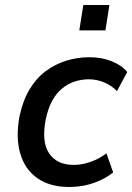

<svg xmlns="http://www.w3.org/2000/svg" viewBox="-20 -736 527 765"><path d="M255 9Q179 9 129 -26Q79 -61 60.5 -125Q42 -189 58 -274Q71 -335 97.5 -379.5Q124 -424 161.5 -452Q199 -480 243.5 -494Q288 -508 336 -508Q385 -508 425 -492Q465 -476 487 -449L446 -373Q425 -395 395.5 -407.5Q366 -420 334 -420Q304 -420 277 -411Q250 -402 227 -383Q204 -364 187.5 -333.5Q171 -303 162 -259Q145 -170 176 -124.5Q207 -79 274 -79Q307 -79 342 -91.5Q377 -104 404 -125L431 -49Q410 -32 381.5 -18.5Q353 -5 321.5 2Q290 9 255 9ZM296 -615 312 -716H416L400 -615Z"/></svg>

Font: Nunito Sans 7pt SemiCondensed SemiBold
Style: Italic
Weight: 600
Width: 4
Italic angle: -9°
Designer: Vernon Adams
Foundry: Vernon Adams
Version: Version 3.101;gftools[0.9.27]